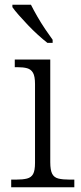

<svg xmlns="http://www.w3.org/2000/svg" viewBox="-20 -786 342 806"><path d="M27 0V-32H47Q76 -32 93.5 -36.5Q111 -41 119 -55.5Q127 -70 127 -102V-433Q127 -466 118.5 -480.5Q110 -495 94 -499.5Q78 -504 52 -504H42V-536H191V-105Q191 -72 199 -56.5Q207 -41 225 -36.5Q243 -32 272 -32H292V0ZM179 -606Q161 -620 139.5 -639.5Q118 -659 97 -681Q76 -703 58.5 -723Q41 -743 32 -756V-766H110Q121 -744 136.5 -717Q152 -690 169.5 -664Q187 -638 201 -619V-606Z"/></svg>

Font: Noto Serif Hebrew Light
Style: Regular
Weight: 300
Version: Version 2.003